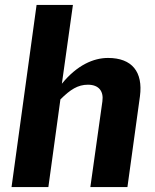

<svg xmlns="http://www.w3.org/2000/svg" viewBox="-20 -762 631 782"><path d="M27 0H177L226 -357C266 -397 297 -417 338 -417C382 -417 403 -391 397 -349L348 0H499L550 -370C563 -469 518 -526 420 -526C361 -526 294 -497 232 -421L277 -742H129Z"/></svg>

Font: United Sans
Style: Bold Italic
Weight: 700
Italic angle: -8°
Designer: Pablo Impallari, Rodrigo Fuenzalida (Modified by Dan O. Williams)
Version: Version 1.000;PS 001.000;hotconv 1.0.88;makeotf.lib2.5.64775